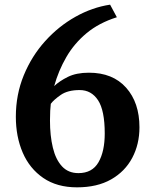

<svg xmlns="http://www.w3.org/2000/svg" viewBox="-20 -788 654 824"><path d="M310.5 16Q224.5 16 165.8 -24.2Q107 -64.5 77.5 -133Q48 -201.5 48 -287Q48 -382 82 -464.8Q116 -547.5 173.8 -611.5Q231.5 -675.5 303.8 -716Q376 -756.5 452.5 -768L481.5 -714Q405 -690 351.8 -645.8Q298.5 -601.5 264.8 -543.2Q231 -485 212.5 -418.5Q235 -440 271.2 -458Q307.5 -476 361.5 -476Q464 -476 521.2 -411.8Q578.5 -347.5 578.5 -241.5Q578.5 -169 547.5 -110.5Q516.5 -52 456.8 -18Q397 16 310.5 16ZM322 -401.5Q271 -401.5 241 -380.8Q211 -360 198 -342.5Q196.5 -329 195.5 -312.8Q194.5 -296.5 194.5 -270.5Q194.5 -205.5 206.8 -154.5Q219 -103.5 246 -74.2Q273 -45 316.5 -45Q376 -45 402.8 -91.8Q429.5 -138.5 429.5 -215Q429.5 -314 400.8 -357.8Q372 -401.5 322 -401.5Z"/></svg>

Font: Merriweather
Style: Bold
Weight: 700
Designer: Eben Sorkin
Foundry: Eben Sorkin
Version: Version 2.100; ttfautohint (v1.7.19-72a1) -l 8 -r 50 -G 200 